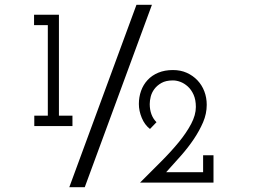

<svg xmlns="http://www.w3.org/2000/svg" viewBox="-20 -756 1109 795"><path d="M864 0H560Q604 -44 646 -86Q688 -128 720 -167Q752 -206 771.5 -243Q791 -280 791 -313Q791 -343 781.5 -364Q772 -385 757.5 -398Q743 -411 727 -417Q711 -423 696 -423Q667 -423 648.5 -412.5Q630 -402 619 -387Q608 -372 604 -355.5Q600 -339 600 -325Q600 -302 607 -283Q614 -264 628 -250L601 -222Q579 -239 567 -268Q555 -297 555 -325.5Q555 -354 564 -379.5Q573 -405 591 -424.5Q609 -444 635.5 -455Q662 -466 696 -466Q728 -466 753.5 -454.5Q779 -443 797.5 -423.5Q816 -404 826 -378Q836 -352 836 -322Q836 -285 821 -250Q806 -215 782.5 -180Q759 -145 729 -111Q699 -77 668 -43H821V-113H864ZM331 19H267Q337 -171 406 -358.5Q475 -546 545 -736H609Q539 -546 470 -358.5Q401 -171 331 19ZM280 -234H122V-277H178V-652H121V-695H224V-277H280Z"/></svg>

Font: Josefin Slab SemiBold
Style: Regular
Weight: 600
Designer: Santiago Orozco
Foundry: Typemade
Version: Version 2.000